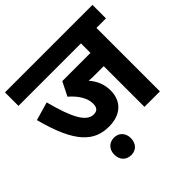

<svg xmlns="http://www.w3.org/2000/svg" viewBox="-195 -788 1097 1097"><g transform="rotate(-45 353.5 -240.0)"><path d="M630 -513H707V-622H0V-513H505V-436H277L235 -352C280 -314 311 -267 311 -220C311 -189 298 -174 270 -174C213 -174 172 -245 128 -413L17 -381C82 -133 165 -63 283 -63C376 -63 435 -115 435 -203C435 -252 417 -295 385 -331C401 -329 419 -329 436 -329H505V0H630ZM190 71C190 113 216 142 258 142C298 142 324 113 324 71C324 31 298 1 258 1C216 1 190 31 190 71Z"/></g></svg>

Font: Noto Sans Devanagari UI Condensed
Style: Bold
Weight: 700
Width: 3
Designer: Jelle Bosma - Monotype Design Team
Foundry: Monotype Imaging Inc.
Version: Version 2.004